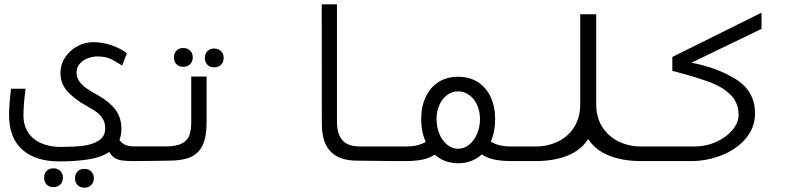

<svg xmlns="http://www.w3.org/2000/svg" viewBox="-20 -745 3640 888"><path d="M22 -213Q22 -260.5 31 -334.5H98.5Q88.5 -264 88.5 -210.5Q88.5 -165 110.2 -132.2Q132 -99.5 170.8 -82.5Q209.5 -65.5 259 -65.5Q319.5 -65.5 362.8 -70.5Q406 -75.5 436.2 -94.5Q466.5 -113.5 466.5 -151.5Q466.5 -177.5 455.2 -195.8Q444 -214 426.8 -226.5Q409.5 -239 380 -255.5Q324.5 -286 292 -322.2Q259.5 -358.5 259.5 -407.5Q259.5 -446.5 281 -479.2Q302.5 -512 337.2 -531Q372 -550 410 -550Q455 -550 496.5 -535.5Q538 -521 567 -499L545 -442L531.5 -450Q508.5 -464 495.5 -470.5Q482.5 -477 467.2 -480.5Q452 -484 430.5 -484Q409 -484 386.5 -475.8Q364 -467.5 349 -450.5Q334 -433.5 334 -409Q334 -386 347.8 -367.5Q361.5 -349 380.2 -336.2Q399 -323.5 427.5 -307.5L438 -301.5Q489 -272 515.2 -236Q541.5 -200 541.5 -149Q541.5 -120.5 532.5 -98Q543.5 -82 559.2 -75Q575 -68 601.5 -68V0Q565.5 0 545.2 -2.8Q525 -5.5 510.8 -14.5Q496.5 -23.5 485.5 -42.5Q447.5 -17 388.8 -7.8Q330 1.5 253.5 1.5Q144 1.5 83 -53Q22 -107.5 22 -213ZM184 77Q184 57.5 195.8 45.5Q207.5 33.5 227 33.5Q246.5 33.5 258.8 45.5Q271 57.5 271 77Q271 96.5 258.8 108.5Q246.5 120.5 227 120.5Q207.5 120.5 195.8 108.5Q184 96.5 184 77ZM327 79.5Q327 60 338.8 48Q350.5 36 370 36Q389.5 36 401.8 48Q414 60 414 79.5Q414 99 401.8 111Q389.5 123 370 123Q350.5 123 338.8 111Q327 99 327 79.5Z M601.5 -68H747.5Q796 -68 821.8 -81.8Q847.5 -95.5 856 -119.5Q864.5 -143.5 864.5 -180V-391H935.5V-180Q935.5 -113 917.5 -74.2Q899.5 -35.5 862 -18.8Q824.5 -2 762.5 -2L693.5 -1L601.5 0ZM784.5 -479.5Q784.5 -499 796.2 -511Q808 -523 827.5 -523Q847 -523 859.2 -511Q871.5 -499 871.5 -479.5Q871.5 -460 859.2 -448Q847 -436 827.5 -436Q808 -436 796.2 -448Q784.5 -460 784.5 -479.5ZM927.5 -477Q927.5 -496.5 939.2 -508.5Q951 -520.5 970.5 -520.5Q990 -520.5 1002.2 -508.5Q1014.5 -496.5 1014.5 -477Q1014.5 -457.5 1002.2 -445.5Q990 -433.5 970.5 -433.5Q951 -433.5 939.2 -445.5Q927.5 -457.5 927.5 -477Z M1468.5 -172 1468 -725H1538.5V-180Q1538.5 -126.5 1563.2 -97Q1588 -67.5 1648 -67.5H1801.5V0L1630.5 -2Q1549.5 -2 1509 -44.2Q1468.5 -86.5 1468.5 -172Z M1991 -30Q1966.5 -13.5 1933.5 -6.8Q1900.5 0 1855.5 0H1799V-67.5H1855.5Q1915.5 -67.5 1949 -89Q1928 -135.5 1928 -194Q1928 -252.5 1949 -297Q1970 -341.5 2008.5 -365.8Q2047 -390 2099 -390Q2151 -390 2189.5 -365.8Q2228 -341.5 2249 -297Q2270 -252.5 2270 -194Q2270 -136 2250 -90.5Q2283.5 -67.5 2345.5 -67.5H2402V0H2345.5Q2300 0 2266.8 -7Q2233.5 -14 2208.5 -31Q2163.5 10 2099 10Q2035 10 1991 -30ZM2200 -194Q2200 -230.5 2186.5 -259.8Q2173 -289 2149.8 -305.8Q2126.5 -322.5 2099 -322.5Q2071 -322.5 2048.2 -305.8Q2025.5 -289 2012.2 -259.8Q1999 -230.5 1999 -194Q1999 -157 2012.2 -125.5Q2025.5 -94 2048.5 -75.5Q2071.5 -57 2099 -57Q2126.5 -57 2149.8 -75.8Q2173 -94.5 2186.5 -126Q2200 -157.5 2200 -194Z M2397.5 -67.5H2457Q2513.5 -67.5 2560.8 -90.5Q2608 -113.5 2635.8 -157.5Q2663.5 -201.5 2663.5 -262V-679H2737.5V-262Q2737.5 -201.5 2765.8 -157.5Q2794 -113.5 2841.2 -90.5Q2888.5 -67.5 2945.5 -67.5H3002V0H2945.5Q2860.5 0 2797 -25.2Q2733.5 -50.5 2700.5 -102Q2667.5 -50.5 2604.8 -25.2Q2542 0 2457 0H2397.5Z M2998.5 -67.5H3189.5Q3246 -67.5 3293.5 -89.2Q3341 -111 3368.5 -145Q3396 -179 3396 -213Q3396 -269.5 3359.5 -305.8Q3323 -342 3270.2 -362.2Q3217.5 -382.5 3130 -406.5L3089.5 -417.5V-481.5L3502 -686.5V-611.5L3178 -455Q3297.5 -432.5 3384.8 -377.5Q3472 -322.5 3472 -220.5Q3472 -155 3429.5 -104.8Q3387 -54.5 3318.5 -27.2Q3250 0 3175 0H2998.5Z"/></svg>

Font: JuliaMono Light
Style: Regular
Weight: 300
Monospace: yes
Designer: cormullion
Foundry: corm
Version: Version 0.054; ttfautohint (v1.8.4)